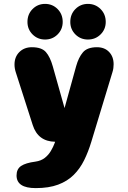

<svg xmlns="http://www.w3.org/2000/svg" viewBox="-20 -728 659 986"><path d="M163.5 238Q65 238 65 173Q65 140 88.5 124.2Q112 108.5 162 102Q190.5 98 209.8 83Q229 68 241.2 47.2Q253.5 26.5 261 6L263 0Q175 -1.5 148 -86L61 -357Q54.5 -377 54.5 -396.5Q54.5 -436 79.5 -460.8Q104.5 -485.5 143.5 -485.5Q194 -485.5 215.8 -460.5Q237.5 -435.5 251 -387.5L311.5 -173L371 -388Q383.5 -433 405.8 -459.2Q428 -485.5 478 -485.5Q517 -485.5 540.2 -461.2Q563.5 -437 563.5 -398Q563.5 -388.5 562.2 -378.5Q561 -368.5 557.5 -357.5L449 0Q433.5 51.5 412 95Q390.5 138.5 358.2 170.5Q326 202.5 278.5 220.2Q231 238 163.5 238ZM211.5 -525Q173.5 -525 147.2 -551.2Q121 -577.5 121 -615.5Q121 -655 147.2 -681.5Q173.5 -708 211.5 -708Q249.5 -708 275.8 -681.5Q302 -655 302 -615.5Q302 -577.5 275.8 -551.2Q249.5 -525 211.5 -525ZM431.5 -525Q393.5 -525 367.2 -551.2Q341 -577.5 341 -615.5Q341 -655 367.2 -681.5Q393.5 -708 431.5 -708Q470 -708 496.5 -681.5Q523 -655 523 -615.5Q523 -577.5 496.5 -551.2Q470 -525 431.5 -525Z"/></svg>

Font: Sono ExtraLight Monospace ExtraBold
Style: Regular
Weight: 800
Version: Version 2.112